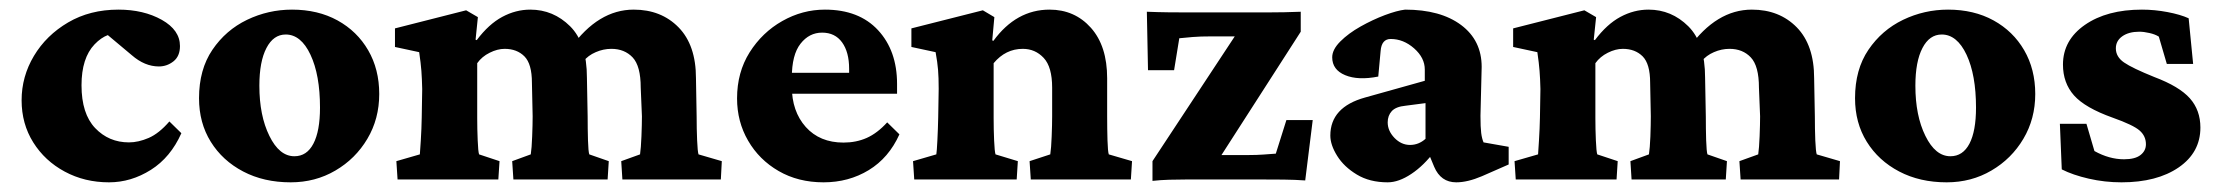

<svg xmlns="http://www.w3.org/2000/svg" viewBox="-20 -373 4609 399"><path d="M206.5 5.9Q155.8 5.9 114.5 -16.4Q73.2 -38.6 49.1 -77.1Q24.9 -115.7 24.9 -164.6Q24.9 -213.9 50.5 -256.8Q76.2 -299.8 121.6 -326.4Q167 -353 226.1 -353Q278.3 -353 316.2 -331.8Q354 -310.5 354 -277.3Q354 -256.3 340.6 -245.6Q327.1 -234.9 310.1 -234.9Q280.8 -234.9 253.9 -258.3L190.4 -311.5L234.9 -302.2Q203.6 -309.1 176.5 -280.8Q149.4 -252.4 149.4 -195.8Q149.4 -136.7 177.7 -106.9Q206.1 -77.1 248 -77.1Q267.6 -77.1 289.1 -86.4Q310.5 -95.7 332 -120.6L356.9 -96.2Q334.5 -45.9 293.5 -20Q252.4 5.9 206.5 5.9Z M584 5.9Q528.3 5.9 485.4 -16.6Q442.4 -39.1 418 -78.4Q393.6 -117.7 393.6 -168.9Q393.6 -228.5 421.4 -269.5Q449.2 -310.5 493.4 -331.8Q537.6 -353 586.9 -353Q640.6 -353 681.4 -330.6Q722.2 -308.1 745.1 -268.6Q768.1 -229 768.1 -177.7Q768.1 -126 743.4 -84.5Q718.8 -43 677 -18.6Q635.3 5.9 584 5.9ZM591.8 -48.3Q617.7 -48.3 631.3 -74.5Q645 -100.6 645 -149.4Q645 -217.3 625.2 -259.3Q605.5 -301.3 573.7 -301.3Q548.3 -301.3 533.7 -273.2Q519 -245.1 519 -194.8Q519 -132.8 539.8 -90.6Q560.5 -48.3 591.8 -48.3Z M806.2 0 803.7 -38.1 852.5 -52.2Q853 -57.6 854.5 -81.5Q856 -105.5 856.4 -128.9L857.4 -188Q856.9 -209.5 855.7 -225.6Q854.5 -241.7 851.1 -264.6L800.8 -275.4V-314L948.7 -351.6L973.1 -337.4L968.3 -290.5L970.7 -289.6Q995.6 -322.8 1023.7 -337.9Q1051.8 -353 1082 -353Q1129.9 -353 1164.8 -318.4Q1199.7 -283.7 1199.7 -211.4L1201.2 -130.9Q1201.2 -105 1201.9 -81.5Q1202.6 -58.1 1204.6 -52.2L1245.1 -38.1L1242.7 0H1046.9L1044.4 -38.1L1083 -52.2Q1085 -64.9 1085.9 -89.4Q1086.9 -113.8 1086.9 -131.3L1085.4 -201.2Q1085.4 -240.2 1069.8 -255.9Q1054.2 -271.5 1028.8 -271.5Q1013.7 -271.5 997.6 -263.4Q981.4 -255.4 971.7 -241.7V-127.4Q971.7 -105 972.7 -81.5Q973.6 -58.1 975.6 -52.2L1018.1 -38.1L1015.6 0ZM1273.4 0 1271 -38.1 1310.1 -52.2Q1312 -64.9 1313 -89.8Q1314 -114.7 1314 -131.3L1311.5 -190.9Q1311.5 -235.8 1294.7 -253.7Q1277.8 -271.5 1250.5 -271.5Q1233.9 -271.5 1218 -264.6Q1202.1 -257.8 1192.4 -245.6L1166 -273.4Q1223.1 -353 1296.9 -353Q1354 -353 1390.1 -316.2Q1426.3 -279.3 1426.3 -210.4L1427.7 -130.9Q1427.7 -105 1428.7 -81.5Q1429.7 -58.1 1431.6 -52.2L1480 -38.1L1478 0Z M1691.4 5.9Q1638.7 5.9 1598.1 -17.6Q1557.6 -41 1534.7 -80.6Q1511.7 -120.1 1511.7 -168.5Q1511.7 -222.7 1537.8 -264.2Q1564 -305.7 1605.7 -329.3Q1647.5 -353 1694.3 -353Q1765.1 -353 1804.7 -310.3Q1844.2 -267.6 1844.2 -198.7V-178.2H1615.2V-221.7H1758.8L1744.6 -199.7V-230Q1744.6 -264.6 1730 -284.9Q1715.3 -305.2 1688.5 -305.2Q1661.6 -305.2 1643.6 -282.2Q1625.5 -259.3 1625.5 -211.4V-193.4Q1625.5 -141.6 1654.5 -109.1Q1683.6 -76.7 1732.9 -76.7Q1759.3 -76.7 1781.2 -86.4Q1803.2 -96.2 1823.7 -118.7L1849.1 -93.8Q1827.1 -44.9 1785.4 -19.5Q1743.7 5.9 1691.4 5.9Z M1879.9 0 1877.4 -38.1 1925.8 -52.2Q1926.8 -57.6 1928 -81.3Q1929.2 -105 1929.7 -128.9L1930.7 -188.5Q1930.7 -212.4 1929.4 -227.8Q1928.2 -243.2 1924.3 -264.6L1874 -275.4V-314L2022.5 -351.6L2046.4 -337.4L2042 -289.1L2044.4 -288.1Q2091.8 -353 2161.1 -353Q2213.4 -353 2247.1 -315.2Q2280.8 -277.3 2280.8 -210.4V-130.9Q2280.8 -105 2281.5 -81.5Q2282.2 -58.1 2284.2 -52.2L2332.5 -38.1L2330.1 0H2122.1L2119.6 -38.1L2162.6 -52.2Q2164.6 -64.9 2165.5 -89.4Q2166.5 -113.8 2166.5 -131.3V-190.9Q2166.5 -233.9 2148.9 -252.7Q2131.3 -271.5 2105.5 -271.5Q2069.8 -271.5 2044.9 -241.7V-127.4Q2044.9 -104 2045.9 -81.1Q2046.9 -58.1 2048.8 -52.2L2095.2 -38.1L2092.8 0Z M2495.1 -14.6 2488.8 -50.8H2575.2Q2591.8 -50.8 2605.2 -51.8Q2618.7 -52.7 2631.3 -53.7L2653.3 -123.5H2708L2692.4 2Q2671.9 0.5 2647.5 0.2Q2623 0 2606.4 0H2444.3Q2427.7 0 2409.9 0.5Q2392.1 1 2375 2.9V-38.1L2568.8 -332L2569.3 -297.4H2498Q2474.1 -297.4 2458.7 -296.1Q2443.4 -294.9 2430.7 -293.5L2419.9 -227.1H2365.7L2363.3 -348.6Q2384.8 -347.7 2409.2 -347.4Q2433.6 -347.2 2450.2 -347.2H2613.3Q2649.4 -347.2 2683.1 -348.6V-307.1Z M2863.8 5.9Q2826.2 5.9 2799.6 -10.3Q2772.9 -26.4 2758.8 -49.1Q2744.6 -71.8 2744.6 -91.3Q2744.6 -150.4 2816.9 -170.4L2940.9 -205.1V-228.5Q2940.9 -252.9 2918.7 -272.5Q2896.5 -292 2870.1 -292Q2851.1 -292 2849.1 -267.1L2844.2 -213.9Q2802.2 -205.6 2775.4 -216.8Q2748.5 -228 2748.5 -253.9Q2748.5 -270 2765.4 -286.9Q2782.2 -303.7 2807.4 -317.9Q2832.5 -332 2857.9 -341.6Q2883.3 -351.1 2899.9 -353Q2973.6 -353 3016.4 -321Q3059.1 -289.1 3059.1 -233.9L3056.6 -132.3Q3056.6 -108.4 3058.1 -96.7Q3059.6 -85 3063 -77.1L3115.2 -67.9V-31.2L3059.6 -6.8Q3029.8 5.9 3006.3 5.9Q2974.1 5.9 2960.4 -26.4L2944.8 -64L2962.4 -60.1Q2939 -28.8 2912.8 -11.5Q2886.7 5.9 2863.8 5.9ZM2910.2 -71.8Q2928.2 -71.8 2942.4 -84.5V-158.7L2900.9 -153.3Q2880.9 -151.4 2872.3 -142.1Q2863.8 -132.8 2863.8 -118.7Q2863.8 -101.1 2877.9 -86.4Q2892.1 -71.8 2910.2 -71.8Z M3129.9 0 3127.4 -38.1 3176.3 -52.2Q3176.8 -57.6 3178.2 -81.5Q3179.7 -105.5 3180.2 -128.9L3181.2 -188Q3180.7 -209.5 3179.4 -225.6Q3178.2 -241.7 3174.8 -264.6L3124.5 -275.4V-314L3272.5 -351.6L3296.9 -337.4L3292 -290.5L3294.4 -289.6Q3319.3 -322.8 3347.4 -337.9Q3375.5 -353 3405.8 -353Q3453.6 -353 3488.5 -318.4Q3523.4 -283.7 3523.4 -211.4L3524.9 -130.9Q3524.9 -105 3525.6 -81.5Q3526.4 -58.1 3528.3 -52.2L3568.8 -38.1L3566.4 0H3370.6L3368.2 -38.1L3406.7 -52.2Q3408.7 -64.9 3409.7 -89.4Q3410.6 -113.8 3410.6 -131.3L3409.2 -201.2Q3409.2 -240.2 3393.6 -255.9Q3377.9 -271.5 3352.5 -271.5Q3337.4 -271.5 3321.3 -263.4Q3305.2 -255.4 3295.4 -241.7V-127.4Q3295.4 -105 3296.4 -81.5Q3297.4 -58.1 3299.3 -52.2L3341.8 -38.1L3339.4 0ZM3597.2 0 3594.7 -38.1 3633.8 -52.2Q3635.7 -64.9 3636.7 -89.8Q3637.7 -114.7 3637.7 -131.3L3635.3 -190.9Q3635.3 -235.8 3618.4 -253.7Q3601.6 -271.5 3574.2 -271.5Q3557.6 -271.5 3541.7 -264.6Q3525.9 -257.8 3516.1 -245.6L3489.7 -273.4Q3546.9 -353 3620.6 -353Q3677.7 -353 3713.9 -316.2Q3750 -279.3 3750 -210.4L3751.5 -130.9Q3751.5 -105 3752.4 -81.5Q3753.4 -58.1 3755.4 -52.2L3803.7 -38.1L3801.8 0Z M4025.4 5.9Q3969.7 5.9 3926.8 -16.6Q3883.8 -39.1 3859.4 -78.4Q3835 -117.7 3835 -168.9Q3835 -228.5 3862.8 -269.5Q3890.6 -310.5 3934.8 -331.8Q3979 -353 4028.3 -353Q4082 -353 4122.8 -330.6Q4163.6 -308.1 4186.5 -268.6Q4209.5 -229 4209.5 -177.7Q4209.5 -126 4184.8 -84.5Q4160.2 -43 4118.4 -18.6Q4076.7 5.9 4025.4 5.9ZM4033.2 -48.3Q4059.1 -48.3 4072.8 -74.5Q4086.4 -100.6 4086.4 -149.4Q4086.4 -217.3 4066.7 -259.3Q4046.9 -301.3 4015.1 -301.3Q3989.7 -301.3 3975.1 -273.2Q3960.4 -245.1 3960.4 -194.8Q3960.4 -132.8 3981.2 -90.6Q4002 -48.3 4033.2 -48.3Z M4388.7 5.9Q4354 5.9 4320.8 -1.7Q4287.6 -9.3 4264.6 -21L4260.7 -115.7H4315.9L4332.5 -59.1Q4363.3 -42 4394 -42Q4417 -42 4428.2 -50.8Q4439.5 -59.6 4439.5 -73.2Q4439.5 -90.3 4426.3 -101.8Q4413.1 -113.3 4370.6 -128.4Q4313 -148.9 4290 -174.8Q4267.1 -200.7 4267.1 -238.8Q4267.1 -289.6 4312.7 -321.3Q4358.4 -353 4431.2 -353Q4457.5 -353 4484.4 -347.9Q4511.2 -342.8 4528.3 -335L4537.6 -240.2H4482.9L4466.3 -296.9Q4458.5 -301.8 4446.8 -304.4Q4435.1 -307.1 4425.8 -307.1Q4403.8 -307.1 4390.4 -297.6Q4377 -288.1 4377 -272.5Q4377 -254.9 4394 -243.2Q4411.1 -231.4 4457 -212.9Q4508.8 -193.4 4530.8 -168.7Q4552.7 -144 4552.7 -107.9Q4552.7 -56.2 4507.6 -25.1Q4462.4 5.9 4388.7 5.9Z"/></svg>

Font: Lateef ExtraBold
Style: Regular
Weight: 800
Designer: SIL International
Foundry: SIL International
Version: Version 4.200